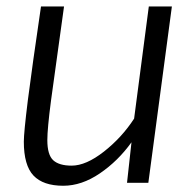

<svg xmlns="http://www.w3.org/2000/svg" viewBox="-20 -577 613 606"><path d="M380.9 0 395 -127.9Q352.5 -68.8 295.2 -29.8Q237.8 9.3 179.7 9.3Q116.2 9.3 85.7 -22.9Q55.2 -55.2 55.2 -129.9Q55.2 -158.2 67.9 -260.7Q81.5 -367.2 109.4 -556.6H182.1Q141.6 -265.1 141.1 -260.3Q129.4 -170.9 129.4 -134.8Q129.4 -88.4 147.9 -71.3Q166.5 -54.2 206.1 -54.2Q251.5 -54.2 308.1 -98.6Q364.7 -143.1 403.3 -202.6L449.7 -556.6H522.5L448.2 0Z"/></svg>

Font: HaufeMerriweatherSansLt
Style: Italic
Weight: 300
Designer: Eben Sorkin ( eben@eyebytes.com )
Foundry: Eben Sorkin
Version: Version 1.56